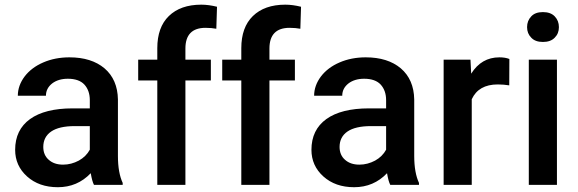

<svg xmlns="http://www.w3.org/2000/svg" viewBox="-20 -780 2438 810"><path d="M376.5 0H497.6V-8.3C484.4 -36.6 477.5 -74.7 477.5 -122.1V-360.4C476.6 -416.5 457.5 -460.4 420.9 -491.7C384.3 -522.5 335 -538.1 272.9 -538.1C232.4 -538.1 195.3 -530.8 162.6 -516.6C129.4 -502.4 103 -482.4 84 -457.5C64.9 -432.1 55.2 -404.8 55.2 -376H173.8C173.8 -397 182.6 -414.1 199.7 -427.7C216.8 -440.9 239.3 -447.8 266.1 -447.8C297.4 -447.8 320.8 -439.5 335.9 -423.3C351.1 -406.7 358.9 -384.8 358.9 -357.4V-322.8H286.1C208.5 -322.8 148.4 -307.6 106.9 -277.8C64.9 -247.6 43.9 -204.1 43.9 -147.9C43.9 -103.5 60.5 -65.9 94.2 -35.6C127.9 -5.4 170.9 9.8 224.1 9.8C278.8 9.8 325.2 -9.8 362.8 -49.3C366.7 -26.4 371.1 -10.3 376.5 0ZM246.1 -85.4C220.7 -85.4 200.7 -92.3 185.5 -106C170.4 -119.1 162.6 -137.2 162.6 -160.2C162.6 -188 173.8 -210 195.8 -225.1C217.8 -240.2 251 -248 294.9 -248H358.9V-148.4C348.6 -129.4 333 -113.8 312.5 -102.5C291.5 -91.3 269.5 -85.4 246.1 -85.4Z M643.6 0H762.2V-440.4H869.6V-528.3H762.2V-575.2C762.2 -633.3 790.5 -662.6 847.2 -662.6C864.3 -662.6 879.4 -661.1 892.6 -658.7L895.5 -751.5C872.1 -757.3 850.1 -760.3 829.1 -760.3C770.5 -760.3 725.1 -744.1 692.4 -712.4C659.7 -680.7 643.6 -635.3 643.6 -576.7V-528.3H563V-440.4H643.6Z M998 0H1116.7V-440.4H1224.1V-528.3H1116.7V-575.2C1116.7 -633.3 1145 -662.6 1201.7 -662.6C1218.8 -662.6 1233.9 -661.1 1247.1 -658.7L1250 -751.5C1226.6 -757.3 1204.6 -760.3 1183.6 -760.3C1125 -760.3 1079.6 -744.1 1046.9 -712.4C1014.2 -680.7 998 -635.3 998 -576.7V-528.3H917.5V-440.4H998Z M1626.5 0H1747.6V-8.3C1734.4 -36.6 1727.5 -74.7 1727.5 -122.1V-360.4C1726.6 -416.5 1707.5 -460.4 1670.9 -491.7C1634.3 -522.5 1585 -538.1 1522.9 -538.1C1482.4 -538.1 1445.3 -530.8 1412.6 -516.6C1379.4 -502.4 1353 -482.4 1334 -457.5C1314.9 -432.1 1305.2 -404.8 1305.2 -376H1423.8C1423.8 -397 1432.6 -414.1 1449.7 -427.7C1466.8 -440.9 1489.3 -447.8 1516.1 -447.8C1547.4 -447.8 1570.8 -439.5 1585.9 -423.3C1601.1 -406.7 1608.9 -384.8 1608.9 -357.4V-322.8H1536.1C1458.5 -322.8 1398.4 -307.6 1356.9 -277.8C1314.9 -247.6 1293.9 -204.1 1293.9 -147.9C1293.9 -103.5 1310.5 -65.9 1344.2 -35.6C1377.9 -5.4 1420.9 9.8 1474.1 9.8C1528.8 9.8 1575.2 -9.8 1612.8 -49.3C1616.7 -26.4 1621.1 -10.3 1626.5 0ZM1496.1 -85.4C1470.7 -85.4 1450.7 -92.3 1435.5 -106C1420.4 -119.1 1412.6 -137.2 1412.6 -160.2C1412.6 -188 1423.8 -210 1445.8 -225.1C1467.8 -240.2 1501 -248 1544.9 -248H1608.9V-148.4C1598.6 -129.4 1583 -113.8 1562.5 -102.5C1541.5 -91.3 1519.5 -85.4 1496.1 -85.4Z M2128.4 -419.9 2128.9 -531.2C2117.7 -535.6 2104 -538.1 2086.9 -538.1C2036.1 -538.1 1996.6 -515.1 1967.8 -469.2L1964.8 -528.3H1851.6V0H1970.2V-361.3C1989.3 -402.8 2025.9 -423.8 2080.1 -423.8C2096.7 -423.8 2112.8 -422.4 2128.4 -419.9Z M2329.6 0V-528.3H2210.9V0ZM2203.6 -665.5C2203.6 -647.5 2209.5 -632.8 2221.2 -621.1C2232.4 -608.9 2249 -603 2270.5 -603C2292 -603 2308.6 -608.9 2320.3 -621.1C2332 -632.8 2337.9 -647.5 2337.9 -665.5C2337.9 -683.6 2332 -698.7 2320.3 -710.9C2308.6 -723.1 2292 -729 2270.5 -729C2249 -729 2232.4 -723.1 2221.2 -710.9C2209.5 -698.7 2203.6 -683.6 2203.6 -665.5Z"/></svg>

Font: Shabnam FD Medium
Style: Regular
Weight: 500
Foundry: DejaVu fonts team - Redesigned by Saber Rastikerdar - Based on Vazir font
Version: Version 5.00;October 20, 2019;FontCreator 12.0.0.2547 64-bit